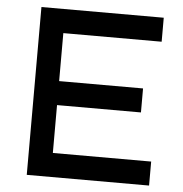

<svg xmlns="http://www.w3.org/2000/svg" viewBox="-51 -749 762 798"><g transform="rotate(5 330.0 -350.0)"><path d="M89.8 -700.2H600.1V-600.1H189.9V-399.9H540V-299.8H189.9V-100.1H600.1V0H89.8Z"/></g></svg>

Font: Aldrich
Style: Regular
Weight: 400
Designer: Matthew Desmond
Foundry: Matthew Desmond
Version: Version 1.001 2011